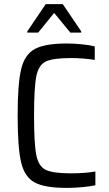

<svg xmlns="http://www.w3.org/2000/svg" viewBox="-20 -908 531 936"><path d="M66 0ZM306 8Q198 8 149 -18.5Q100 -45 83 -116.5Q66 -188 66 -344Q66 -499 83 -570.5Q100 -642 149.5 -669Q199 -696 306 -696Q341 -696 379.5 -692Q418 -688 442 -682V-616Q384 -625 325 -625Q238 -625 203 -608Q168 -591 157 -536Q146 -481 146 -344Q146 -207 157 -152Q168 -97 203 -80Q238 -63 325 -63Q396 -63 445 -72V-5Q418 1 379.5 4.5Q341 8 306 8ZM113 -749V-755L203 -888H286L376 -755V-749H323L244 -845L166 -749Z"/></svg>

Font: Assailand
Style: Regular
Weight: 400
Designer: Hector Gatti with collaboration of the Omnibus-Type team
Foundry: Omnibus-Type
Version: Version 0.072;October 19, 2019;FontCreator 12.0.0.2547 64-bi